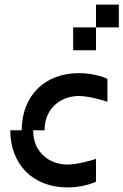

<svg xmlns="http://www.w3.org/2000/svg" viewBox="-20 -820 540 840"><path d="M75 -250H25C25 -100 125 0 275 0C350 0 400 -25 400 -25V-125C400 -125 325 -100 275 -100C200 -100 125 -150 125 -250H175C175 -350 250 -400 325 -400C375 -400 450 -375 450 -375V-475C450 -475 400 -500 325 -500C175 -500 75 -400 75 -250ZM300 -600H400V-700H300ZM400 -700H500V-800H400Z"/></svg>

Font: LS-VG5000 Shifted
Style: Regular
Weight: 400
Designer: Justin Bihan, 2021
Foundry: Justin Bihan, 2021
Version: Version 1.000;Glyphs 3.1.2 (3151)